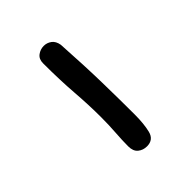

<svg xmlns="http://www.w3.org/2000/svg" viewBox="-105 -742 389 389"><g transform="rotate(-45 89.0 -548.0)"><path d="M112 -671Q116 -607 117 -557Q118 -507 118 -465Q118 -439 113.5 -420.5Q109 -402 90 -402Q79 -402 71 -408.5Q63 -415 63 -429Q63 -446 64.5 -466.5Q66 -487 66 -510Q66 -544 63 -583Q60 -622 60 -670Q60 -682 68 -688Q76 -694 86 -694Q95 -694 102.5 -688.5Q110 -683 112 -671Z"/></g></svg>

Font: Nelagoney
Style: Regular
Weight: 400
Designer: Kanati
Foundry: Kanati and Michael Everson
Version: Version 2.000